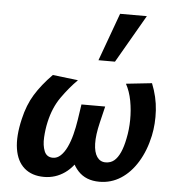

<svg xmlns="http://www.w3.org/2000/svg" viewBox="-52 -760 765 822"><g transform="rotate(5 330.5 -349.0)"><path d="M167 13Q115 13 82.5 -15Q50 -43 41.5 -96.5Q33 -150 51 -226Q65 -287 93 -332.5Q121 -378 167 -425L276 -412Q240 -376 208 -330.5Q176 -285 162 -222Q155 -191 153 -156Q151 -121 161 -96.5Q171 -72 198 -72Q216 -72 231 -86Q246 -100 257.5 -124Q269 -148 277 -179Q285 -210 290 -243L300 -310H402L385 -239Q372 -185 373 -148Q374 -111 387.5 -91.5Q401 -72 424 -72Q446 -72 461 -84.5Q476 -97 487 -121.5Q498 -146 505 -182Q513 -220 513.5 -262Q514 -304 506.5 -344Q499 -384 482 -415L593 -427Q616 -370 619.5 -312.5Q623 -255 612 -203Q598 -138 568 -89Q538 -40 496.5 -13.5Q455 13 405 13Q347 13 313.5 -23Q280 -59 276 -111L324 -101Q296 -43 256 -15Q216 13 167 13ZM356 -505 431 -711H546L427 -505Z"/></g></svg>

Font: Ysabeau Office
Style: Bold Italic
Weight: 700
Italic angle: -12°
Designer: Christian Thalmann (Catharsis Fonts)
Version: Version 2.001;gftools[0.9.30]; featfreeze: tnum,lnum,ss02